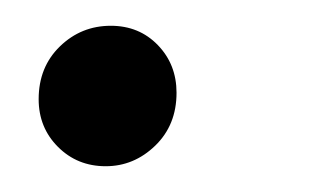

<svg xmlns="http://www.w3.org/2000/svg" viewBox="-20 -124 252 149"><path d="M62 5Q40 5 25 -10Q10 -25 10 -47Q10 -72 26.5 -88Q43 -104 66 -104Q88 -104 102.5 -89Q117 -74 117 -52Q117 -27 100.5 -11Q84 5 62 5Z"/></svg>

Font: Montserrat
Style: Italic
Weight: 400
Italic angle: -11.3°
Designer: Julieta Ulanovsky
Foundry: Julieta Ulanovsky
Version: Version 9.000; ttfautohint (v1.8.4.7-5d5b)